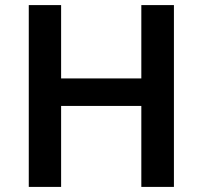

<svg xmlns="http://www.w3.org/2000/svg" viewBox="-20 -734 796 754"><path d="M663 0H535V-318H220V0H93V-714H220V-426H535V-714H663Z"/></svg>

Font: Noto Sans Medefaidrin SemiBold
Style: Regular
Weight: 600
Designer: Dalton Maag Ltd
Foundry: Dalton Maag Ltd
Version: Version 1.002; ttfautohint (v1.8.4.7-5d5b)